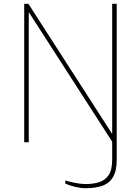

<svg xmlns="http://www.w3.org/2000/svg" viewBox="-20 -752 705 1015"><path d="M432 243Q407 243 376 235.5Q345 228 325 218V202Q347 209 378 215Q409 221 432 221Q473 221 504.5 211Q536 201 554.5 173.5Q573 146 573 92V-22H597V92Q597 151 577.5 184Q558 217 521 230Q484 243 432 243ZM108 0V-732H130L573 -44V-732H597V0H575L132 -688V0Z"/></svg>

Font: Exo Thin Thin
Style: Regular
Weight: 250
Version: Version 2.000